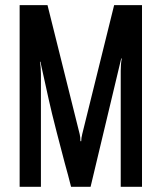

<svg xmlns="http://www.w3.org/2000/svg" viewBox="-20 -720 592 740"><path d="M135.7 -482.4 133.8 -481.4Q137.7 -460.9 137.7 -434.6V0H55.7V-700.2H163.1L287.1 -203.1Q290 -191.4 290 -175.8H293Q293 -187.5 296.9 -203.1L419.9 -700.2H527.3V0H445.3V-447.3Q445.3 -473.6 449.2 -494.1L447.3 -495.1L329.1 0H253.9Q243.2 -43 229.5 -91.8Q192.4 -232.4 180.7 -281.2Q168.9 -330.1 153.3 -402.3Q147.5 -429.7 141.6 -455.1Z"/></svg>

Font: Vancouver Drive
Style: Bold
Weight: 700
Designer: Valery Zaveryaev
Foundry: Cyreal (www.cyreal.org)
Version: Version 1.01